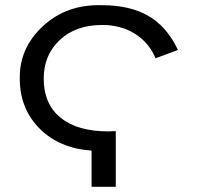

<svg xmlns="http://www.w3.org/2000/svg" viewBox="-20 -718 762 738"><path d="M425 0H332V-139Q207 -148 131.5 -224.5Q56 -301 56 -416Q54 -533 145 -617.5Q236 -702 372 -698Q480 -698 551 -656.5Q622 -615 664 -526L578 -494Q553 -554 499 -588Q445 -622 373 -622Q271 -622 209.5 -564Q148 -506 148 -416Q148 -318 213 -265.5Q278 -213 396 -213L425 -214Z"/></svg>

Font: Libra Sans
Style: Regular
Weight: 400
Foundry: Context Ltd
Version: Version 1.002